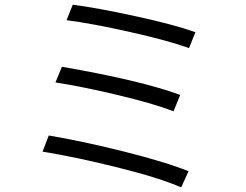

<svg xmlns="http://www.w3.org/2000/svg" viewBox="-20 -772 1040 813"><path d="M261.7 -686.5 288.1 -752Q388.7 -739.3 552.7 -703.6Q716.8 -668 807.6 -635.7L780.3 -568.4Q691.4 -600.6 529.8 -636.7Q368.2 -672.9 261.7 -686.5ZM214.8 -422.9 242.2 -489.3Q575.2 -431.6 743.2 -370.1L714.8 -300.8Q631.8 -333 480.5 -369.1Q329.1 -405.3 214.8 -422.9ZM160.2 -129.9 186.5 -198.2Q322.3 -175.8 502.4 -130.9Q682.6 -85.9 778.3 -46.9L747.1 21.5Q656.2 -18.6 478 -63Q299.8 -107.4 160.2 -129.9Z"/></svg>

Font: GenEi Gothic M SemiLight
Style: Regular
Weight: 350
Designer: o_tamon (Modified); [Source Han Sans]
Ryoko NISHIZUKA  (kana & ideographs); Paul D. Hunt (Latin, Greek & Cyrillic); Wenl
Version: Version 1.1a;Original Version 1.004